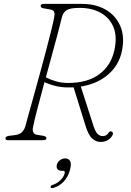

<svg xmlns="http://www.w3.org/2000/svg" viewBox="-20 -720 671 986"><path d="M557.5 -25.5Q550 -10.5 534.5 -0.8Q519 9 495.5 9Q472.5 9 452.2 -9.8Q432 -28.5 415.5 -86L358 -271.5Q349.5 -271 340.5 -271Q302 -270 268.5 -277.8Q235 -285.5 208.5 -298.5Q188 -222 171.2 -158.2Q154.5 -94.5 150 -68.5Q145.5 -51 151.2 -40.5Q157 -30 168 -28L200 -23Q218.5 -19.5 218.5 -10.5Q218.5 0 199.5 0H21Q8 0 8 -9.5Q8 -21 30.5 -23L55 -26Q75 -28 88.5 -37.8Q102 -47.5 109.5 -69.5Q115 -90 127 -133.2Q139 -176.5 154.8 -233Q170.5 -289.5 187.2 -350.8Q204 -412 219 -469.2Q234 -526.5 244.8 -570.5Q255.5 -614.5 259 -636Q262 -652 257.2 -660.5Q252.5 -669 237 -671.5L205.5 -677Q195 -679 191.8 -682.2Q188.5 -685.5 188.5 -690Q188.5 -700 207 -700H401Q471 -700 522.5 -670.5Q574 -641 597.5 -587.2Q621 -533.5 606.5 -460Q592 -386.5 536 -337.8Q480 -289 395 -275.5L454.5 -90.5Q468 -45.5 480.2 -33.2Q492.5 -21 507 -21Q527 -21 537 -37.5Q544 -49 554.5 -44Q558.5 -42 559.8 -36.2Q561 -30.5 557.5 -25.5ZM298 -632Q293 -609 280 -560.5Q267 -512 250 -449.5Q233 -387 215.5 -323Q235.5 -312 265.2 -303Q295 -294 331 -294Q429.5 -294 490 -339Q550.5 -384 567.5 -463Q582.5 -531.5 563 -579.8Q543.5 -628 497.8 -653.8Q452 -679.5 389.5 -679.5Q341.5 -679.5 323.2 -668.5Q305 -657.5 298 -632ZM295.5 157Q281 157 274.8 148Q268.5 139 272 126Q275.5 112 287.8 102.8Q300 93.5 315 93.5Q331.5 93.5 339.8 106.8Q348 120 339.5 152Q330 188.5 306.8 212.8Q283.5 237 253.5 245Q241.5 248.5 240 241Q239 232.5 250.5 229.5Q273.5 222 290.5 205.2Q307.5 188.5 312 170Q315.5 157 303.5 157Z"/></svg>

Font: Fraunces 9pt Soft Thin
Style: Italic
Weight: 100
Italic angle: -16°
Version: Version 1.000;[b76b70a41]